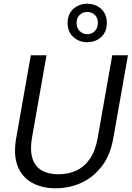

<svg xmlns="http://www.w3.org/2000/svg" viewBox="-20 -996 705 1028"><path d="M278 12Q204 12 150.5 -18Q97 -48 74 -108Q51 -168 67 -258L145 -700H229L151 -257Q140 -192 153.5 -148.5Q167 -105 203 -84Q239 -63 293 -63Q346 -63 389 -83Q432 -103 461.5 -146Q491 -189 503 -257L581 -700H665L587 -258Q571 -165 525 -105.5Q479 -46 415 -17Q351 12 278 12ZM447 -770Q404 -770 373 -797.5Q342 -825 342 -873Q342 -921 373 -948.5Q404 -976 447 -976Q491 -976 521.5 -948.5Q552 -921 552 -873Q552 -825 521.5 -797.5Q491 -770 447 -770ZM447 -813Q471 -813 487.5 -829.5Q504 -846 504 -873Q504 -901 487.5 -916.5Q471 -932 447 -932Q424 -932 407 -916.5Q390 -901 390 -873Q390 -846 407 -829.5Q424 -813 447 -813Z"/></svg>

Font: DM Sans 11pt
Style: Italic
Weight: 400
Italic angle: -10°
Version: Version 4.004;gftools[0.9.30]